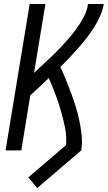

<svg xmlns="http://www.w3.org/2000/svg" viewBox="-20 -755 541 964"><path d="M167 189 122 136 312 -27Q315 -73 306 -116.5Q297 -160 285 -201.5Q273 -243 257.5 -283.5Q242 -324 225 -363Q202 -341 178.5 -319Q155 -297 132 -276L87 0H8L129 -735H208L151 -389Q178 -415 206 -440.5Q234 -466 260.5 -492.5Q287 -519 312 -547Q337 -575 359.5 -605Q382 -635 399.5 -667.5Q417 -700 422 -735H501Q496 -705 483 -675.5Q470 -646 453 -618.5Q436 -591 415.5 -565Q395 -539 373.5 -514.5Q352 -490 329.5 -466Q307 -442 283 -419Q298 -387 311.5 -353.5Q325 -320 337.5 -286.5Q350 -253 360.5 -218.5Q371 -184 378.5 -148.5Q386 -113 390 -75.5Q394 -38 388 0Z"/></svg>

Font: Iosevka Curly
Style: Italic
Weight: 400
Italic angle: -9°
Monospace: yes
Designer: Belleve Invis
Foundry: Belleve Invis
Version: Version 22.1.2; ttfautohint (v1.8.4)